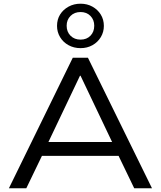

<svg xmlns="http://www.w3.org/2000/svg" viewBox="-20 -1017 868 1037"><path d="M28 0 373 -705H455L801 0H705L608 -201L654 -175H172L219 -201L122 0ZM412 -608 232 -230 204 -250H623L595 -230L415 -608ZM415 -757Q379 -757 350 -773Q321 -789 304.5 -816.5Q288 -844 288 -877Q288 -912 304.5 -938.5Q321 -965 350 -981Q379 -997 415 -997Q451 -997 479.5 -981Q508 -965 524.5 -938Q541 -911 541 -877Q541 -844 524.5 -816.5Q508 -789 479.5 -773Q451 -757 415 -757ZM415 -803Q448 -803 468.5 -824Q489 -845 489 -878Q489 -910 468.5 -931Q448 -952 415 -952Q382 -952 361 -931Q340 -910 340 -878Q340 -845 361 -824Q382 -803 415 -803Z"/></svg>

Font: Nunito Sans 10pt SemiExpanded
Style: Regular
Weight: 400
Width: 6
Designer: Vernon Adams
Foundry: Vernon Adams
Version: Version 3.101;gftools[0.9.27]